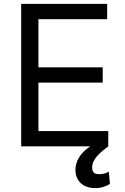

<svg xmlns="http://www.w3.org/2000/svg" viewBox="-20 -747 638 980"><path d="M88.1 -727.3H527V-649.1H176.1V-403.4H504.3V-325.3H176.1V-78.1H532.7V0Q516.7 11.7 501.8 24.1Q486.9 36.6 475.5 49.9Q464.1 63.2 457.2 77.6Q450.3 92 450.3 108Q450.3 123.9 458.1 133Q465.9 142 487.2 142Q503.2 142 515.6 137.8Q528.1 133.5 535.5 129.3L541.2 191.8Q529.5 199.2 510.5 206.1Q491.5 213.1 465.9 213.1Q444.2 213.1 425.6 207Q407 201 393.6 189.1Q380.3 177.2 372.7 159.8Q365.1 142.4 365.1 119.3Q365.1 88.8 382.6 58.1Q400.2 27.3 440.3 0H88.1Z"/></svg>

Font: Interop
Style: Regular
Weight: 400
Designer: Rasmus Andersson, Google, Jang Haemin
Foundry: jhaemin
Version: Version 1.008